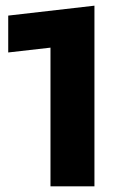

<svg xmlns="http://www.w3.org/2000/svg" viewBox="-20 -657 408 677"><path d="M158 0V-587L313 -637V0ZM9 -472V-602L313 -637L158 -489Z"/></svg>

Font: Blinker
Style: Regular
Weight: 400
Designer: Juergen Huber
Foundry: supertype
Version: 1.017